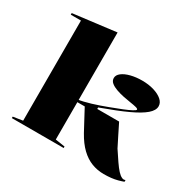

<svg xmlns="http://www.w3.org/2000/svg" viewBox="-162 -928 1150 1126"><g transform="rotate(30 413.0 -365.0)"><path d="M326 -20 391 -10V0H40V-10L105 -20V-698H36V-709L326 -745ZM317 -273V-287Q354 -292 403 -307Q452 -322 502 -341Q545 -357 578.5 -370.5Q612 -384 631.5 -394.5Q651 -405 651 -410Q651 -416 635.5 -420Q620 -424 596 -427.5Q572 -431 545.5 -436.5Q519 -442 495 -450.5Q471 -459 455.5 -471.5Q440 -484 440 -503Q440 -523 460.5 -539Q481 -555 516 -564Q551 -573 593 -573Q637 -573 673 -562Q709 -551 730 -532.5Q751 -514 751 -490Q751 -462 719 -434.5Q687 -407 622 -377Q590 -362 546 -344.5Q502 -327 447 -307V-297H595Q614 -259 631.5 -223.5Q649 -188 666 -155Q691 -117 710.5 -88.5Q730 -60 746 -42.5Q762 -25 776 -19Q782 -16 787.5 -16Q793 -16 799 -19V-7Q783 -1 762.5 4.5Q742 10 719 12.5Q696 15 670 15Q627 15 588 0Q549 -15 514.5 -48Q480 -81 450 -135Q432 -168 414 -202Q396 -236 376 -273Z"/></g></svg>

Font: Kalnia SemiExpanded Medium
Style: Regular
Weight: 500
Width: 6
Designer: Frida Medrano
Foundry: Frida Medrano
Version: Version 1.105